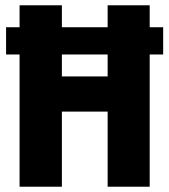

<svg xmlns="http://www.w3.org/2000/svg" viewBox="-20 -706 640 726"><path d="M54 0V-500H3V-603H54V-686H214V-603H387V-686H546V-603H597V-500H546V0H387V-284H214V0ZM214 -417H387V-500H214Z"/></svg>

Font: Chivo Mono
Style: Bold
Weight: 700
Monospace: yes
Designer: Hector Gatti
Foundry: Omnibus-Type
Version: Version 1.008; ttfautohint (v1.8.4.7-5d5b)